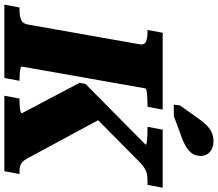

<svg xmlns="http://www.w3.org/2000/svg" viewBox="-104 -900 978 861"><g transform="rotate(90 384.5 -469.0)"><path d="M-25.6 0 -13 -68H-2.6Q23.6 -68 41.4 -75Q59.2 -82 63.2 -104L152 -606Q156 -628 140.2 -635Q124.4 -642 98.2 -642H87.8L100.4 -710H445L432.4 -642H422.2Q405.6 -642 389.2 -641Q372.8 -640 361.8 -638Q350.8 -636 349.8 -632L252 -78Q252 -75 260.4 -72.5Q268.8 -70 281.6 -69Q294.4 -68 307.4 -68H315.8L303.2 0ZM382.8 0 395.4 -68H403.2Q416.2 -68 429.5 -69Q442.8 -70 451.9 -72.5Q461 -75 461.6 -78L325.2 -336.8L329.4 -363.4L602 -633.2Q602.6 -636.2 596.2 -637.7Q589.8 -639.2 579.2 -640.1Q568.6 -641 556.6 -641.5Q544.6 -642 532.4 -642H522.2L534.8 -710H795.2L782.6 -642H763.6Q746.8 -642 733.8 -639.2Q720.8 -636.4 708.5 -629.2Q696.2 -622 681.4 -607.6L424.4 -353L476 -451.4L665 -101Q672.4 -88.2 679.6 -81.2Q686.8 -74.2 697.1 -71.1Q707.4 -68 722.2 -68H734L721.4 0ZM482 -866Q498.6 -890.2 514.4 -906.2Q530.2 -922.2 547.7 -930Q565.2 -937.8 586 -937.8Q617.6 -937.8 635.2 -921.4Q652.8 -905 652.8 -881.2Q652.8 -859.2 642 -842.7Q631.2 -826.2 609.2 -813.5Q587.2 -800.8 552.2 -789L474.2 -760H422.8L426.2 -787.4Z"/></g></svg>

Font: Roboto Serif 20pt
Style: Italic
Weight: 400
Italic angle: -10°
Designer: Greg Gazdowicz
Foundry: Commercial Type
Version: Version 1.008